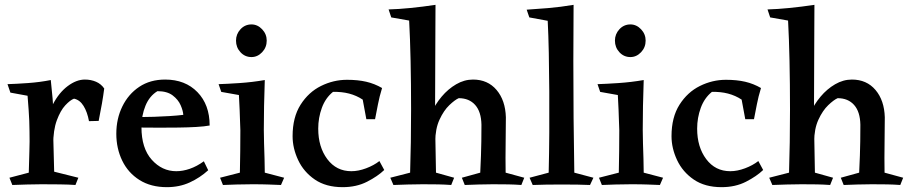

<svg xmlns="http://www.w3.org/2000/svg" viewBox="-20 -765 3764 794"><path d="M190 -434Q194 -398 197.5 -358Q201 -318 198 -289L204 -55L304 -30L292 0Q266 -2 226.5 -2.5Q187 -3 152 -3Q121 -3 91 -2Q61 -1 31 0L19 -30L99 -51Q100 -99 101.5 -139Q103 -179 102 -223Q102 -246 101 -265.5Q100 -285 98.5 -309.5Q97 -334 94 -369L23 -382L11 -417Q46 -418 95.5 -421.5Q145 -425 190 -434ZM331 -436Q356 -436 377 -427Q398 -418 411 -399Q407 -368 401.5 -336.5Q396 -305 388 -265L348 -264Q341 -302 325.5 -327Q310 -352 286 -357Q270 -351 250 -329.5Q230 -308 215 -267.5Q200 -227 200 -166L171 -224Q174 -286 199 -334Q224 -382 260 -409Q296 -436 331 -436Z M663 -436Q746 -436 796.5 -384Q847 -332 847 -246Q826 -242 792 -240Q758 -238 718 -237.5Q678 -237 640 -237Q597 -237 566 -237.5Q535 -238 533 -238V-282Q540 -281 563 -281Q586 -281 617.5 -282Q649 -283 681 -285Q713 -287 738 -290Q737 -307 727 -330Q717 -353 694 -370.5Q671 -388 631 -388Q598 -368 581.5 -327.5Q565 -287 565 -239Q565 -152 607.5 -104.5Q650 -57 709 -57Q736 -57 765 -67Q794 -77 823 -98L841 -61Q807 -30 764.5 -10.5Q722 9 670 9Q604 9 557 -20.5Q510 -50 485.5 -100.5Q461 -151 461 -212Q461 -274 486 -325Q511 -376 556 -406Q601 -436 663 -436Z M1075 -434Q1073 -377 1072 -326.5Q1071 -276 1071 -228Q1071 -204 1072 -172Q1073 -140 1074 -108Q1075 -76 1075 -51L1155 -30L1142 0Q1115 -1 1090 -2Q1065 -3 1023 -3Q983 -3 957.5 -2Q932 -1 902 0L890 -30L972 -51Q973 -100 973.5 -141Q974 -182 974 -226Q973 -249 972.5 -268Q972 -287 971 -311Q970 -335 968 -372L895 -385L884 -417Q918 -418 970.5 -421.5Q1023 -425 1075 -434ZM1020 -529Q993 -529 974.5 -549Q956 -569 956 -597Q956 -624 974.5 -644Q993 -664 1020 -664Q1045 -664 1064 -644Q1083 -624 1083 -597Q1083 -569 1064 -549Q1045 -529 1020 -529Z M1569 -62Q1542 -36 1498 -13.5Q1454 9 1397 9Q1328 9 1282 -22.5Q1236 -54 1213 -103Q1190 -152 1190 -202Q1190 -280 1223 -332Q1256 -384 1307.5 -409.5Q1359 -435 1415 -435Q1460 -435 1494.5 -427Q1529 -419 1560 -401Q1549 -365 1543 -333.5Q1537 -302 1531 -272H1495L1480 -353Q1429 -387 1357 -385Q1326 -360 1311 -319Q1296 -278 1296 -233Q1296 -157 1333.5 -107Q1371 -57 1433 -57Q1462 -57 1494 -69Q1526 -81 1549 -99Z M1781 -745Q1781 -703 1780.5 -643Q1780 -583 1780 -517Q1780 -451 1779.5 -387Q1779 -323 1779 -273L1783 -51L1858 -30L1846 0Q1818 -2 1791.5 -2.5Q1765 -3 1728 -3Q1695 -3 1666 -2Q1637 -1 1607 0L1594 -30L1676 -51Q1678 -111 1679 -177.5Q1680 -244 1680 -313Q1680 -420 1678 -513Q1676 -606 1672 -680L1598 -693L1587 -726Q1627 -727 1677.5 -732Q1728 -737 1781 -745ZM1936 -436Q1997 -436 2033.5 -393Q2070 -350 2072 -280Q2072 -228 2071 -170.5Q2070 -113 2071 -51L2148 -30L2136 0Q2109 -2 2081.5 -2.5Q2054 -3 2018 -3Q1985 -3 1958 -2Q1931 -1 1902 0L1890 -30L1966 -51Q1968 -92 1969 -121.5Q1970 -151 1970.5 -180.5Q1971 -210 1971 -249Q1970 -303 1945 -331Q1920 -359 1877 -359Q1861 -352 1838 -330Q1815 -308 1797.5 -270Q1780 -232 1780 -179L1744 -223Q1747 -260 1763.5 -297Q1780 -334 1806.5 -365.5Q1833 -397 1866.5 -416.5Q1900 -436 1936 -436Z M2352 -745Q2351 -632 2351 -513Q2351 -394 2352 -277Q2353 -160 2355 -51L2434 -30L2420 0Q2396 -1 2369 -1.5Q2342 -2 2303 -2Q2266 -2 2237.5 -1.5Q2209 -1 2183 0L2170 -30L2249 -51Q2251 -131 2251.5 -217Q2252 -303 2251.5 -387Q2251 -471 2249.5 -546Q2248 -621 2245 -679L2169 -693L2158 -725Q2193 -727 2246 -731.5Q2299 -736 2352 -745Z M2642 -434Q2640 -377 2639 -326.5Q2638 -276 2638 -228Q2638 -204 2639 -172Q2640 -140 2641 -108Q2642 -76 2642 -51L2722 -30L2709 0Q2682 -1 2657 -2Q2632 -3 2590 -3Q2550 -3 2524.5 -2Q2499 -1 2469 0L2457 -30L2539 -51Q2540 -100 2540.5 -141Q2541 -182 2541 -226Q2540 -249 2539.5 -268Q2539 -287 2538 -311Q2537 -335 2535 -372L2462 -385L2451 -417Q2485 -418 2537.5 -421.5Q2590 -425 2642 -434ZM2587 -529Q2560 -529 2541.5 -549Q2523 -569 2523 -597Q2523 -624 2541.5 -644Q2560 -664 2587 -664Q2612 -664 2631 -644Q2650 -624 2650 -597Q2650 -569 2631 -549Q2612 -529 2587 -529Z M3136 -62Q3109 -36 3065 -13.5Q3021 9 2964 9Q2895 9 2849 -22.5Q2803 -54 2780 -103Q2757 -152 2757 -202Q2757 -280 2790 -332Q2823 -384 2874.5 -409.5Q2926 -435 2982 -435Q3027 -435 3061.5 -427Q3096 -419 3127 -401Q3116 -365 3110 -333.5Q3104 -302 3098 -272H3062L3047 -353Q2996 -387 2924 -385Q2893 -360 2878 -319Q2863 -278 2863 -233Q2863 -157 2900.5 -107Q2938 -57 3000 -57Q3029 -57 3061 -69Q3093 -81 3116 -99Z M3348 -745Q3348 -703 3347.5 -643Q3347 -583 3347 -517Q3347 -451 3346.5 -387Q3346 -323 3346 -273L3350 -51L3425 -30L3413 0Q3385 -2 3358.5 -2.5Q3332 -3 3295 -3Q3262 -3 3233 -2Q3204 -1 3174 0L3161 -30L3243 -51Q3245 -111 3246 -177.5Q3247 -244 3247 -313Q3247 -420 3245 -513Q3243 -606 3239 -680L3165 -693L3154 -726Q3194 -727 3244.5 -732Q3295 -737 3348 -745ZM3503 -436Q3564 -436 3600.5 -393Q3637 -350 3639 -280Q3639 -228 3638 -170.5Q3637 -113 3638 -51L3715 -30L3703 0Q3676 -2 3648.5 -2.5Q3621 -3 3585 -3Q3552 -3 3525 -2Q3498 -1 3469 0L3457 -30L3533 -51Q3535 -92 3536 -121.5Q3537 -151 3537.5 -180.5Q3538 -210 3538 -249Q3537 -303 3512 -331Q3487 -359 3444 -359Q3428 -352 3405 -330Q3382 -308 3364.5 -270Q3347 -232 3347 -179L3311 -223Q3314 -260 3330.5 -297Q3347 -334 3373.5 -365.5Q3400 -397 3433.5 -416.5Q3467 -436 3503 -436Z"/></svg>

Font: Ruwudu Medium
Style: Regular
Weight: 500
Designer: Becca Hirsbrunner Spalinger
Foundry: SIL International
Version: Version 3.000